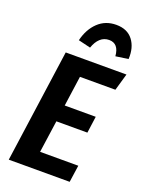

<svg xmlns="http://www.w3.org/2000/svg" viewBox="-172 -1023 838 1105"><g transform="rotate(20 247.5 -470.5)"><path d="M465 -588H248L222 -403H412L398 -301H208L180 -104H414L399 0H26L123 -692H495ZM170 -784Q187 -855 232 -898Q277 -941 343 -941Q411 -941 445.5 -896Q480 -851 476 -780L399 -769Q393 -845 334 -845Q303 -845 280.5 -824.5Q258 -804 245 -766Z"/></g></svg>

Font: Fira Sans Condensed SemiBold
Style: Italic
Weight: 600
Width: 3
Italic angle: -8°
Designer: bBox Type GmbH & Carrois Corporate GbR & Edenspiekermann AG
Foundry: bBox Type GmbH & Carrois Corporate GbR & Edenspiekermann AG
Version: Version 4.301